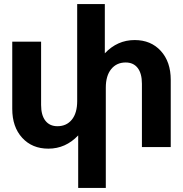

<svg xmlns="http://www.w3.org/2000/svg" viewBox="-20 -720 896 940"><path d="M357.9 -225.1V-700.2H493.2V-459Q554.7 -523.9 639.2 -523.9Q718.8 -523.9 767.3 -470.7Q815.9 -417.5 815.9 -329.1V0H674.8V-310.1Q674.8 -360.4 654.1 -387.2Q633.3 -414.1 595.2 -414.1Q550.8 -414.1 524.4 -381.6Q498 -349.1 498 -291V200.2H362.8V-57.1Q301.3 7.8 216.8 7.8Q137.2 7.8 88.6 -45.4Q40 -98.6 40 -187V-516.1H181.2V-206.1Q181.2 -156.2 202.1 -129.2Q223.1 -102.1 261.2 -102.1Q305.7 -102.1 331.8 -134.3Q357.9 -166.5 357.9 -225.1Z"/></svg>

Font: LT Superior
Style: Bold
Weight: 400
Designer: Daniel Lyons
Foundry: LyonsType
Version: Version 1.000